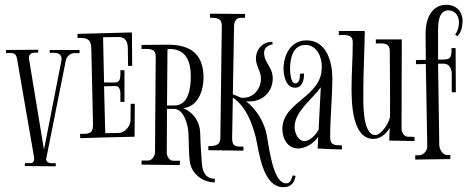

<svg xmlns="http://www.w3.org/2000/svg" viewBox="-20 -690 1945 799"><path d="M187 -482V-470C206 -470 236 -474 236 -445C236 -443 236 -442 236 -440L163 -67L101 -443C101 -444 100 -445 100 -446C100 -473 119 -471 139 -471V-483L5 -482V-469C30 -469 46 -474 51 -445L122 -34C122 -33 122 -31 122 -29C122 -18 117 -11 106 -11H84L83 1L212 2V-11C197 -11 172 -7 172 -30C172 -31 173 -32 173 -33L254 -439C258 -456 274 -470 292 -469H311V-482Z M409 -535C431 -535 452 -536 474 -536C503 -536 512 -514 512 -489L513 -416H530L529 -555L302 -549L303 -532C339 -533 359 -530 360 -489L367 -174V-171C367 -131 347 -133 313 -133L314 -115C389 -117 465 -120 540 -121L541 -258H524L523 -189C523 -166 500 -138 476 -137C457 -136 438 -136 418 -136L413 -331L462 -332C475 -332 481 -315 481 -304V-266H498V-398H481C483 -337 472 -347 413 -347Z M700 -21C685 -21 674 -40 674 -54L675 -237H703C745 -237 762 -172 764 -138C767 -96 764 -53 771 -12C778 30 820 69 874 69V54C835 53 823 26 820 -11C817 -53 814 -96 813 -139C811 -184 785 -222 743 -240C804 -246 827 -314 827 -366C827 -465 773 -504 679 -504C642 -504 606 -503 569 -503V-486C595 -486 628 -492 628 -455L625 -55C625 -42 613 -22 597 -22H569V-5L728 -3L729 -21ZM675 -251 677 -485C680 -486 683 -486 687 -486C756 -486 774 -431 774 -372C774 -327 766 -251 706 -251Z M954 -580C954 -598 961 -616 982 -616H1000V-632L854 -633V-616C884 -616 904 -615 903 -579L897 -115C896 -83 871 -82 847 -82V-65L993 -63V-80C960 -79 945 -80 946 -119L949 -284C1005 -245 1028 -180 1044 -120C1059 -57 1072 89 1160 89C1195 89 1206 65 1210 42L1198 40C1193 56 1189 73 1171 73C1111 73 1098 -101 1087 -142C1074 -190 1046 -235 1004 -269C1011 -268 1017 -268 1019 -268C1073 -268 1115 -308 1115 -364C1115 -411 1079 -429 1079 -470C1079 -497 1105 -504 1115 -506L1113 -516C1073 -516 1045 -485 1045 -446C1045 -416 1066 -393 1066 -363C1066 -320 1035 -283 992 -283C988 -283 985 -283 981 -284C970 -290 959 -294 949 -297Z M1302 -72C1335 -70 1369 -69 1403 -68V-85C1373 -86 1354 -84 1354 -120C1354 -203 1363 -285 1363 -367C1363 -431 1339 -522 1256 -522C1190 -522 1160 -462 1160 -404C1160 -374 1170 -325 1208 -325C1236 -325 1246 -354 1245 -384L1228 -383C1229 -369 1227 -343 1208 -343C1191 -343 1187 -385 1187 -403C1187 -448 1199 -503 1251 -503C1300 -503 1321 -450 1319 -409C1319 -285 1155 -267 1155 -153C1155 -113 1177 -72 1221 -72C1250 -72 1288 -94 1304 -121ZM1248 -103C1219 -103 1206 -138 1206 -162C1206 -226 1278 -275 1315 -327L1306 -151C1292 -124 1266 -103 1248 -103Z M1600 -105 1705 -103V-120C1695 -121 1686 -121 1676 -121C1661 -122 1651 -141 1651 -154L1652 -526H1544V-509C1570 -509 1602 -515 1602 -478C1602 -403 1604 -311 1603 -203C1596 -171 1564 -128 1542 -128C1486 -128 1492 -274 1492 -311C1492 -394 1497 -478 1498 -561H1390V-544C1416 -544 1448 -550 1448 -513C1448 -450 1443 -387 1443 -323C1443 -267 1444 -112 1534 -112C1560 -112 1585 -129 1602 -158C1601 -141 1600 -123 1600 -105Z M1711 -423C1726 -423 1740 -423 1752 -424L1758 -81C1759 -65 1743 -44 1725 -44H1708V-26L1854 -28V-45H1840C1821 -45 1808 -71 1808 -87L1803 -425H1826C1850 -425 1860 -404 1860 -382V-306H1877L1876 -490H1859C1860 -441 1851 -442 1804 -442H1803V-564C1803 -593 1805 -647 1846 -647C1875 -647 1890 -623 1890 -596C1890 -581 1885 -559 1874 -547L1883 -539C1899 -553 1905 -582 1905 -602C1905 -643 1878 -670 1837 -670C1773 -670 1751 -606 1751 -553C1751 -533 1751 -513 1752 -441L1711 -440V-423Z"/></svg>

Font: Bigelow Rules
Style: Regular
Weight: 400
Designer: Astigmatic (AOETI)
Foundry: Astigmatic (AOETI)
Version: Version 1.000